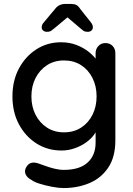

<svg xmlns="http://www.w3.org/2000/svg" viewBox="-20 -752 673 972"><path d="M289 -538Q332 -538 368 -524Q404 -510 430.5 -488.5Q457 -467 472 -444Q487 -421 487 -404L464 -403V-483Q464 -504 478 -519Q492 -534 514 -534Q536 -534 550 -519.5Q564 -505 564 -483V-42Q564 43 528 96.5Q492 150 432.5 175Q373 200 302 200Q277 200 243 193.5Q209 187 180.5 178Q152 169 141 160Q118 148 110.5 132Q103 116 110 100Q120 78 137 73Q154 68 176 76Q186 79 207 87Q228 95 254 101.5Q280 108 303 108Q383 108 423.5 71Q464 34 464 -30V-120L475 -113Q472 -92 456.5 -70.5Q441 -49 416 -31Q391 -13 358.5 -1.5Q326 10 292 10Q221 10 165 -25.5Q109 -61 76 -122.5Q43 -184 43 -264Q43 -344 76 -405.5Q109 -467 164.5 -502.5Q220 -538 289 -538ZM304 -446Q255 -446 218 -422Q181 -398 160 -357Q139 -316 139 -264Q139 -212 160 -171Q181 -130 218 -106Q255 -82 304 -82Q353 -82 390 -105.5Q427 -129 448 -170.5Q469 -212 469 -264Q469 -316 448 -357.5Q427 -399 390 -422.5Q353 -446 304 -446ZM338 -678 258 -611Q247 -602 239.5 -596.5Q232 -591 217 -591Q206 -591 198.5 -597.5Q191 -604 191 -613Q191 -619 193 -625Q195 -631 202 -639L259 -707Q278 -732 310 -732H340Q357 -732 367 -726.5Q377 -721 386 -707L440 -639Q446 -631 448 -625.5Q450 -620 450 -613Q450 -604 443 -597.5Q436 -591 425 -591Q409 -591 402 -596.5Q395 -602 383 -612L297 -685Z"/></svg>

Font: Quicksand SemiBold
Style: Regular
Weight: 600
Designer: Andrew Paglinawan
Foundry: Andrew Paglinawan
Version: Version 3.006